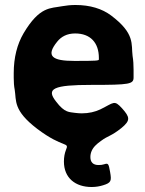

<svg xmlns="http://www.w3.org/2000/svg" viewBox="-20 -558 580 769"><path d="M307 -104C298 -104 289 -105 280 -106C259 -110 240 -104 204 -152C164 -203 193 -218 347 -218C500 -218 515 -221 515 -248V-278C515 -298 514 -316 511 -334C505 -381 522 -423 425 -496C389 -523 341 -538 282 -538C263 -538 245 -536 228 -533C183 -524 139 -534 74 -424C49 -381 35 -328 35 -265V-246C35 -229 36 -213 39 -198C46 -155 32 -116 129 -42C235 38 259 8 244 43C239 56 236 71 236 89C236 155 282 191 347 191C365 191 380 188 393 184C426 174 427 166 421 131C415 96 413 95 397 100C391 102 384 103 375 103C353 103 342 92 342 71C342 54 349 38 362 25C368 19 376 12 385 6C413 -15 425 -12 466 -45C504 -76 500 -89 469 -124C437 -159 437 -147 382 -120C361 -110 336 -104 307 -104ZM376 -326V-320C376 -315 367 -314 278 -314C189 -314 162 -333 209 -391C225 -411 248 -424 281 -424C342 -424 376 -387 376 -326Z"/></svg>

Font: Asimov Print
Style: A
Weight: 500
Designer: Google
Version: Version 2.000980: 2014